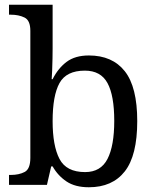

<svg xmlns="http://www.w3.org/2000/svg" viewBox="-20 -780 654 810"><path d="M355 10Q297 10 260.5 -14.5Q224 -39 202 -78H196L178 0H18V-42H26Q60 -42 84 -54.5Q108 -67 108 -114V-650Q108 -694 83.5 -706Q59 -718 26 -718H18V-760H202V-576Q202 -559 201.5 -532.5Q201 -506 200 -481.5Q199 -457 198 -446H202Q225 -492 261 -519Q297 -546 355 -546Q454 -546 506.5 -479.5Q559 -413 559 -269Q559 -124 506.5 -57Q454 10 355 10ZM339 -54Q405 -54 433.5 -109.5Q462 -165 462 -270Q462 -377 433.5 -429.5Q405 -482 338 -482Q260 -482 231 -429.5Q202 -377 202 -269Q202 -165 231 -109.5Q260 -54 339 -54Z"/></svg>

Font: Noto Serif Makasar
Style: Regular
Weight: 400
Designer: Sérgio Martins
Version: Version 1.001; ttfautohint (v1.8.4.7-5d5b)